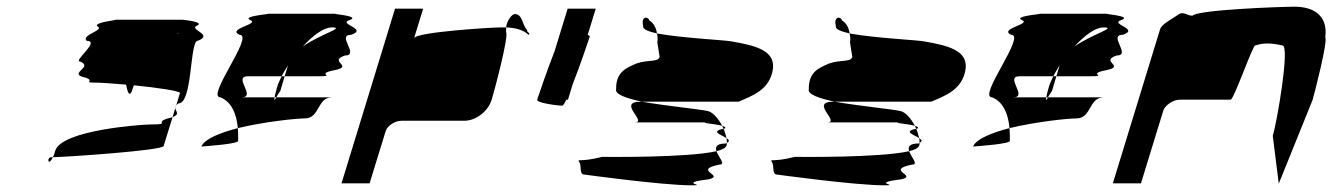

<svg xmlns="http://www.w3.org/2000/svg" viewBox="-20 -736 3983 574"><path d="M220 -552C258 -535 192 -520 224 -507C275 -495 222 -489 264 -489C279 -489 311 -487 357 -483C362 -457 368 -442 377 -472L380 -481C451 -474 518 -464 518 -458L507 -421C509 -423 510 -425 514 -427C556 -427 547 -614 571 -614C619 -632 549 -646 566 -658C600 -671 520 -677 528 -677H321C346 -677 262 -671 270 -658C297 -646 221 -632 239 -614C282 -614 196 -552 220 -552ZM134 -266C118 -266 124 -236 138 -266ZM138 -266C141 -271 143 -277 145 -285C164 -348 407 -364 432 -364C491 -364 441 -370 482 -382C487 -383 493 -385 496 -386L469 -299C461 -286 185 -267 138 -266ZM509 -636C511 -637 514 -637 516 -637C522 -637 518 -637 509 -636ZM496 -386C519 -394 505 -403 504 -413ZM504 -413C504 -416 505 -418 507 -421Z M582 -298C596 -299 699 -306 692 -316C692 -329 692 -341 691 -353C638 -339 592 -321 582 -298ZM639 -445C594 -445 742 -632 696 -632C657 -650 758 -664 728 -676C699 -689 806 -695 778 -695H986C958 -695 1063 -689 1025 -676C988 -664 1082 -650 1030 -632C984 -632 1057 -570 1011 -570C959 -552 1041 -538 979 -526C918 -514 992 -508 929 -508H831L841 -541C835 -530 827 -519 822 -508H721C675 -508 748 -445 702 -445H801C798 -433 802 -437 806 -445H973C927 -445 937 -382 891 -382C865 -382 770 -372 691 -353C687 -398 671 -432 639 -445ZM808 -474C804 -460 802 -451 801 -445H806C810 -453 818 -464 818 -464L831 -508H822C816 -496 811 -485 808 -474ZM885 -597C940 -635 1014 -654 972 -654C947 -654 916 -630 885 -597Z M1001 -188H1085L1133 -344C1138 -360 1160 -375 1181 -375H1368C1403 -375 1439 -403 1450 -438C1455 -454 1502 -627 1493 -640V-654H1475C1447 -654 1224 -640 1218 -622L1245 -710H1161ZM1493 -654C1496 -678 1512 -694 1519 -694C1543 -694 1541 -660 1556 -646C1554 -638 1568 -638 1560 -632C1544 -647 1521 -653 1493 -654Z M1586 -438C1583 -428 1650 -420 1661 -420C1663 -420 1668 -427 1673 -438H1678L1692 -484C1715 -542 1741 -620 1743 -626C1744 -628 1741 -630 1737 -632L1761 -710H1677L1638 -583C1615 -525 1588 -444 1586 -438Z M1712 -251C1720 -239 1710 -214 1728 -214C1728 -214 1960 -182 2047 -182C2101 -182 1999 -188 2099 -200C2149 -212 2048 -227 2131 -244C2151 -244 2128 -266 2122 -284C2034 -264 1795 -267 1780 -267C1714 -250 1704 -263 1712 -251ZM1822 -470C1817 -454 1853 -442 1899 -432H2188C2227 -449 2283 -467 2291 -532C2296 -586 2237 -600 2168 -612C2153 -616 2019 -622 1944 -636C1946 -626 1947 -617 1945 -610L1952 -566C1947 -549 1920 -559 1882 -546C1856 -534 1821 -523 1822 -470ZM1903 -658C1895 -689 1919 -687 1921 -675C1934 -668 1942 -652 1944 -636C1918 -642 1900 -649 1903 -658ZM1877 -370C1918 -370 1822 -432 1896 -432H1899C1974 -419 2069 -410 2096 -404C2111 -401 2128 -381 2139 -360C2117 -366 2057 -370 2104 -370ZM2139 -360C2140 -357 2142 -354 2143 -351H2145C2152 -354 2148 -357 2139 -360ZM2122 -284C2118 -296 2121 -307 2150 -307C2151 -308 2152 -308 2153 -309C2153 -306 2153 -303 2152 -301C2150 -294 2139 -288 2122 -284ZM2143 -351C2147 -342 2150 -331 2152 -323C2137 -333 2102 -343 2143 -351ZM2152 -323C2153 -318 2153 -313 2153 -309C2163 -314 2159 -318 2152 -323Z M2288 -251C2296 -239 2286 -214 2304 -214C2304 -214 2536 -182 2623 -182C2677 -182 2575 -188 2675 -200C2725 -212 2624 -227 2707 -244C2727 -244 2704 -266 2698 -284C2610 -264 2371 -267 2356 -267C2290 -250 2280 -263 2288 -251ZM2398 -470C2393 -454 2429 -442 2475 -432H2764C2803 -449 2859 -467 2867 -532C2872 -586 2813 -600 2744 -612C2729 -616 2595 -622 2520 -636C2522 -626 2523 -617 2521 -610L2528 -566C2523 -549 2496 -559 2458 -546C2432 -534 2397 -523 2398 -470ZM2479 -658C2471 -689 2495 -687 2497 -675C2510 -668 2518 -652 2520 -636C2494 -642 2476 -649 2479 -658ZM2453 -370C2494 -370 2398 -432 2472 -432H2475C2550 -419 2645 -410 2672 -404C2687 -401 2704 -381 2715 -360C2693 -366 2633 -370 2680 -370ZM2715 -360C2716 -357 2718 -354 2719 -351H2721C2728 -354 2724 -357 2715 -360ZM2698 -284C2694 -296 2697 -307 2726 -307C2727 -308 2728 -308 2729 -309C2729 -306 2729 -303 2728 -301C2726 -294 2715 -288 2698 -284ZM2719 -351C2723 -342 2726 -331 2728 -323C2713 -333 2678 -343 2719 -351ZM2728 -323C2729 -318 2729 -313 2729 -309C2739 -314 2735 -318 2728 -323Z M2889 -298C2903 -299 3006 -306 2999 -316C2999 -329 2999 -341 2998 -353C2945 -339 2899 -321 2889 -298ZM2946 -445C2901 -445 3049 -632 3003 -632C2964 -650 3065 -664 3035 -676C3006 -689 3113 -695 3085 -695H3293C3265 -695 3370 -689 3332 -676C3295 -664 3389 -650 3337 -632C3291 -632 3364 -570 3318 -570C3266 -552 3348 -538 3286 -526C3225 -514 3299 -508 3236 -508H3138L3148 -541C3142 -530 3134 -519 3129 -508H3028C2982 -508 3055 -445 3009 -445H3108C3105 -433 3109 -437 3113 -445H3280C3234 -445 3244 -382 3198 -382C3172 -382 3077 -372 2998 -353C2994 -398 2978 -432 2946 -445ZM3115 -474C3111 -460 3109 -451 3108 -445H3113C3117 -453 3125 -464 3125 -464L3138 -508H3129C3123 -496 3118 -485 3115 -474ZM3192 -597C3247 -635 3321 -654 3279 -654C3254 -654 3223 -630 3192 -597Z M3307 -188H3391L3458 -406C3463 -421 3487 -438 3507 -438H3659C3669 -438 3727 -607 3733 -600C3755 -608 3780 -608 3814 -600C3837 -600 3798 -372 3785 -330L3803 -187L3904 -437C3909 -454 3950 -612 3942 -624C3951 -692 3904 -716 3850 -716C3812 -716 3560 -707 3545 -689C3528 -689 3518 -704 3502 -692C3486 -680 3453 -665 3448 -648Z"/></svg>

Font: bitstorm
Style: exextobl
Weight: 400
Version: Version 0.2